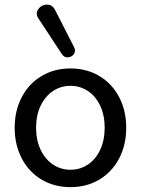

<svg xmlns="http://www.w3.org/2000/svg" viewBox="-20 -788 600 818"><path d="M42.5 -243.9Q42.5 -316.3 72.6 -373.9Q102.7 -431.5 156.8 -463.9Q210.8 -496.4 280.2 -496.4Q349.5 -496.4 403.6 -463.9Q457.6 -431.5 487.7 -373.9Q517.8 -316.3 517.8 -243.9Q517.8 -170.9 487.7 -113.3Q457.6 -55.6 403.6 -23.2Q349.5 9.3 280.2 9.3Q210.8 9.3 156.8 -23.2Q102.7 -55.6 72.6 -113.3Q42.5 -170.9 42.5 -243.9ZM426 -243.9Q426 -296.9 407 -337.3Q388 -377.8 354.7 -400.1Q321.5 -422.3 280.2 -422.3Q238.8 -422.3 205.6 -400.1Q172.3 -377.8 153 -337.3Q133.7 -296.9 133.7 -243.9Q133.7 -190.9 153 -150.1Q172.3 -109.3 205.6 -87.1Q238.8 -64.8 280.2 -64.8Q321.5 -64.8 354.7 -87.1Q388 -109.3 407 -150.1Q426 -190.9 426 -243.9ZM214.7 -745.5 295.7 -586.8Q303.8 -570.5 294.7 -557.6Q285.7 -544.6 269.5 -543.7Q253.3 -542.7 243.9 -557L144.3 -708.6Q130 -729.7 142.9 -748.6Q155.9 -767.4 179.1 -768.3Q202.3 -769.3 214.7 -745.5Z"/></svg>

Font: SN Pro Thin
Style: Regular
Weight: 200
Designer: Tobias Whetton
Foundry: Supernotes
Version: Version 1.003;Glyphs 3.3 (3324)